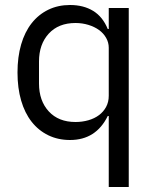

<svg xmlns="http://www.w3.org/2000/svg" viewBox="-20 -548 620 768"><path d="M415 -84H411Q364 12 260 12Q212 12 173 -7Q134 -26 106.5 -61Q79 -96 64.5 -146Q50 -196 50 -258Q50 -320 64.5 -370Q79 -420 106.5 -455Q134 -490 173 -509Q212 -528 260 -528Q314 -528 352.5 -504.5Q391 -481 411 -432H415V-516H495V200H415ZM282 -60Q309 -60 333.5 -67Q358 -74 376 -87.5Q394 -101 404.5 -120.5Q415 -140 415 -165V-357Q415 -378 404.5 -396.5Q394 -415 376 -428Q358 -441 333.5 -448.5Q309 -456 282 -456Q214 -456 175 -413.5Q136 -371 136 -302V-214Q136 -145 175 -102.5Q214 -60 282 -60Z"/></svg>

Font: IBM Plex Sans Thai Looped
Style: Regular
Weight: 400
Designer: Mike Abbink, Paul van der Laan, Pieter van Rosmalen, Ben Mitchell, Mark Frömberg
Foundry: Bold Monday
Version: Version 1.1